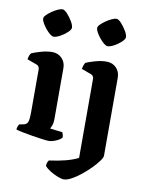

<svg xmlns="http://www.w3.org/2000/svg" viewBox="-101 -819 824 1089"><g transform="rotate(10 311.0 -274.5)"><path d="M222 0Q211 0 184.5 -3.5Q158 -7 127 -12Q96 -17 69 -22.5Q42 -28 30 -32Q30 -39 33 -48Q36 -57 40 -63L65 -68Q81 -71 88 -84Q95 -97 95 -146V-388Q95 -409 78 -415L23 -435Q26 -460 37 -472Q55 -480 89.5 -490Q124 -500 154 -500Q188 -500 210 -477.5Q232 -455 232 -421V-127Q232 -106 226.5 -91Q221 -76 217 -71L289 -62Q291 -58 293.5 -50Q296 -42 296 -33Q288 -21 263.5 -10.5Q239 0 222 0ZM146 -587Q137 -587 124.5 -597Q112 -607 99.5 -622.5Q87 -638 78.5 -653Q70 -668 70 -679Q70 -688 81.5 -699.5Q93 -711 109.5 -722.5Q126 -734 142.5 -741.5Q159 -749 169 -749Q181 -749 197.5 -731Q214 -713 227 -691Q240 -669 240 -655Q240 -644 222.5 -627.5Q205 -611 182.5 -599Q160 -587 146 -587ZM343 200Q330 200 307 191Q284 182 262.5 168.5Q241 155 231 142Q231 130 234.5 121.5Q238 113 242 109Q295 102 337 91Q379 80 408 65V-388Q408 -397 404 -404.5Q400 -412 390 -415L336 -435Q338 -448 342 -458Q346 -468 349 -472Q366 -480 401 -490Q436 -500 467 -500Q502 -500 523.5 -477.5Q545 -455 545 -421V28Q545 39 530 59.5Q515 80 491.5 104Q468 128 440.5 150Q413 172 387 186Q361 200 343 200ZM457 -587Q448 -587 435.5 -597Q423 -607 410.5 -622.5Q398 -638 389.5 -653Q381 -668 381 -679Q381 -688 392.5 -699.5Q404 -711 420.5 -722.5Q437 -734 453.5 -741.5Q470 -749 480 -749Q492 -749 508.5 -731Q525 -713 538 -691Q551 -669 551 -655Q551 -644 533.5 -627.5Q516 -611 493.5 -599Q471 -587 457 -587Z"/></g></svg>

Font: Texturina
Style: Bold
Weight: 700
Designer: Guillermo Torres Carreño
Foundry: Omnibus-Type
Version: Version 1.002; ttfautohint (v1.8.3)